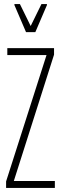

<svg xmlns="http://www.w3.org/2000/svg" viewBox="-20 -925 302 945"><path d="M10 0V-32L209 -654H16V-688H246V-656L48 -34H250V0ZM108 -767 51 -900V-905H78L131 -797L184 -905H211V-900L154 -767Z"/></svg>

Font: Saira Ultra Condensed Thin
Style: Regular
Weight: 100
Width: 1
Designer: Hector Gatti with collaboration of the Omnibus-Type team
Foundry: Omnibus-Type
Version: Version 1.001; ttfautohint (v1.8)